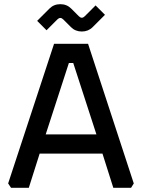

<svg xmlns="http://www.w3.org/2000/svg" viewBox="-20 -900 681 920"><path d="M19 -21 239 -690H402L621 -21L608 0H523L471 -164H170L118 0H33ZM199 -256H442L331 -598H310ZM158 -800 217 -859Q238 -880 269 -880Q300 -880 321 -859L358 -822Q365 -815 372 -815Q379 -815 386 -822L438 -874L483 -829L424 -770Q403 -749 372 -749Q341 -749 320 -770L283 -807Q276 -814 269 -814Q262 -814 255 -807L203 -755Z"/></svg>

Font: Oxanium Medium
Style: Regular
Weight: 500
Designer: Severin Meyer
Version: Version 1.001